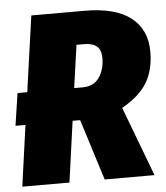

<svg xmlns="http://www.w3.org/2000/svg" viewBox="-51 -742 682 787"><g transform="rotate(-5 290.0 -348.0)"><path d="M445 -286 553 0H348L269 -251H238L203 0H9L44 -251H3L23 -384H63L107 -696H326Q452 -696 516 -646.5Q580 -597 580 -506Q580 -431 549 -379Q518 -327 445 -286ZM281 -560 256 -384H291Q337 -384 359.5 -417Q382 -450 382 -497Q382 -530 364.5 -545Q347 -560 311 -560Z"/></g></svg>

Font: Fira Sans Condensed Black
Style: Italic
Weight: 900
Width: 3
Italic angle: -8°
Designer: Carrois Corporate & Edenspiekermann AG
Foundry: Carrois Corporate GbR & Edenspiekermann AG
Version: Version 4.203